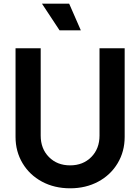

<svg xmlns="http://www.w3.org/2000/svg" viewBox="-20 -1006 758 1038"><path d="M64 -266V-745H200V-273Q200 -202 244.5 -157Q289 -112 359 -112Q429 -112 473.5 -157Q518 -202 518 -273V-745H654V-266Q654 -187 616 -123.5Q578 -60 511 -24Q444 12 359 12Q274 12 207 -24Q140 -60 102 -123.5Q64 -187 64 -266ZM207 -986H354L417 -842H302Z"/></svg>

Font: Eudoxus Sans
Style: Bold
Weight: 700
Designer: Stijn de Vries
Foundry: tokotype
Version: Version 2.005